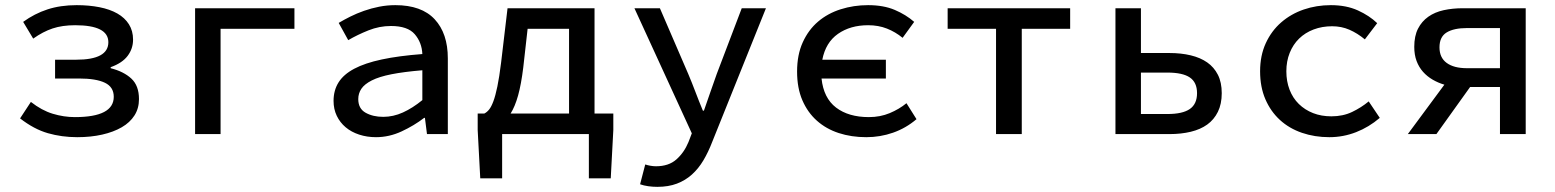

<svg xmlns="http://www.w3.org/2000/svg" viewBox="-20 -521 6040 746"><path d="M280 12Q220 12 166 -3.5Q112 -19 58 -61L100 -125Q142 -92 185 -79Q228 -66 271 -66Q422 -66 422 -145Q422 -183 387.5 -199.5Q353 -216 287 -216H194V-289H276Q401 -289 401 -357Q401 -423 272 -423Q222 -423 184.5 -410.5Q147 -398 109 -371L70 -436Q114 -468 164.5 -484.5Q215 -501 278 -501Q326 -501 366.5 -493Q407 -485 436 -468.5Q465 -452 481 -426.5Q497 -401 497 -367Q497 -332 476 -304Q455 -276 410 -260V-256Q461 -243 490.5 -215.5Q520 -188 520 -136Q520 -100 502.5 -72.5Q485 -45 453 -26.5Q421 -8 377 2Q333 12 280 12Z M738 0V-489H1124V-409H837V0Z M1441 12Q1406 12 1375.5 2Q1345 -8 1323 -26.5Q1301 -45 1288.5 -71Q1276 -97 1276 -129Q1276 -170 1295.5 -201Q1315 -232 1356.5 -254Q1398 -276 1463.5 -290Q1529 -304 1621 -311Q1619 -356 1591.5 -388Q1564 -420 1499 -420Q1454 -420 1411.5 -403Q1369 -386 1333 -365L1296 -432Q1316 -444 1341 -456.5Q1366 -469 1394.5 -479Q1423 -489 1453.5 -495Q1484 -501 1516 -501Q1618 -501 1669 -446Q1720 -391 1720 -294V0H1639L1631 -63H1628Q1589 -33 1540.5 -10.5Q1492 12 1441 12ZM1469 -67Q1508 -67 1545.5 -84Q1583 -101 1621 -132V-248Q1549 -242 1501 -232.5Q1453 -223 1424.5 -208.5Q1396 -194 1384 -176Q1372 -158 1372 -136Q1372 -99 1400.5 -83Q1429 -67 1469 -67Z M2013 -258Q2005 -193 1993 -150Q1981 -107 1964 -80H2191V-409H2030ZM1846 172 1836 -16V-80H1862Q1872 -85 1880.5 -95.5Q1889 -106 1897 -127.5Q1905 -149 1912.5 -185Q1920 -221 1927 -278L1952 -489H2290V-80H2363V-16L2353 172H2268V0H1931V172Z M2534 205Q2516 205 2498.5 202.5Q2481 200 2467 195L2487 118Q2496 121 2507 123Q2518 125 2529 125Q2578 125 2608 98.5Q2638 72 2655 31L2668 -3L2445 -489H2544L2654 -234Q2668 -201 2682 -164Q2696 -127 2711 -91H2715Q2727 -126 2740 -163Q2753 -200 2765 -234L2862 -489H2956L2747 31Q2732 70 2713 102Q2694 134 2668.5 157Q2643 180 2610 192.5Q2577 205 2534 205Z M3346 12Q3288 12 3239 -4Q3190 -20 3154 -52Q3118 -84 3097.5 -131.5Q3077 -179 3077 -243Q3077 -308 3099 -356.5Q3121 -405 3158.5 -437Q3196 -469 3246.5 -485Q3297 -501 3353 -501Q3413 -501 3456.5 -482.5Q3500 -464 3532 -436L3487 -374Q3459 -397 3426 -410Q3393 -423 3353 -423Q3284 -423 3236 -389.5Q3188 -356 3175 -289H3422V-216H3172Q3180 -140 3228.5 -103Q3277 -66 3356 -66Q3400 -66 3437 -81.5Q3474 -97 3502 -120L3541 -58Q3500 -23 3450 -5.5Q3400 12 3346 12Z M3850 0V-409H3662V-489H4138V-409H3950V0Z M4314 0V-489H4413V-315H4524Q4569 -315 4606.5 -306Q4644 -297 4670.5 -278.5Q4697 -260 4712 -230.5Q4727 -201 4727 -159Q4727 -117 4712 -86.5Q4697 -56 4670.5 -37Q4644 -18 4606.5 -9Q4569 0 4524 0ZM4413 -78H4516Q4575 -78 4603 -97.5Q4631 -117 4631 -159Q4631 -201 4603 -220Q4575 -239 4516 -239H4413Z M5145 12Q5088 12 5038.5 -5Q4989 -22 4953 -55Q4917 -88 4896.5 -135.5Q4876 -183 4876 -244Q4876 -305 4898 -353Q4920 -401 4958 -434Q4996 -467 5045.5 -484Q5095 -501 5151 -501Q5211 -501 5256 -480.5Q5301 -460 5331 -431L5283 -368Q5254 -392 5223 -405.5Q5192 -419 5156 -419Q5117 -419 5084 -406.5Q5051 -394 5027.5 -371Q5004 -348 4991 -315.5Q4978 -283 4978 -244Q4978 -205 4990.5 -172.5Q5003 -140 5026.5 -117Q5050 -94 5082 -81.5Q5114 -69 5153 -69Q5198 -69 5233.5 -86Q5269 -103 5298 -127L5341 -63Q5299 -27 5249 -7.5Q5199 12 5145 12Z M5808 0V-183H5692L5561 0H5450L5592 -192Q5568 -199 5546.5 -211.5Q5525 -224 5509 -242Q5493 -260 5484 -284Q5475 -308 5475 -339Q5475 -381 5489.5 -409.5Q5504 -438 5529.5 -456Q5555 -474 5589.5 -481.5Q5624 -489 5664 -489H5908V0ZM5680 -256H5808V-412H5680Q5629 -412 5601 -395Q5573 -378 5573 -337Q5573 -297 5601 -276.5Q5629 -256 5680 -256Z"/></svg>

Font: SauceCodePro Nerd Font Mono
Style: Regular
Weight: 500
Monospace: yes
Designer: Paul D. Hunt, Teo Tuominen
Foundry: Adobe Systems Incorporated
Version: Version 2.030;PS 1.000;hotconv 16.6.51;makeotf.lib2.5.65220;